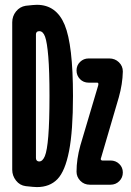

<svg xmlns="http://www.w3.org/2000/svg" viewBox="-20 -760 540 790"><path d="M468.8 -359.4 397.5 -116.2Q395.5 -110.4 394.5 -106.4Q394.5 -100.6 400.4 -99.6H434.6Q456.1 -99.6 470.7 -85.4Q485.4 -71.3 485.4 -50.3Q485.4 -29.3 470.7 -14.6Q456.1 0 434.6 0H349.6Q326.2 0 310.5 -16.1Q294.9 -32.2 294.9 -53.7Q294.9 -104.5 310.5 -161.1L382.8 -404.3Q384.8 -410.2 384.8 -414.1Q384.8 -419.9 379.9 -419.9H344.7Q323.2 -419.9 309.1 -434.6Q294.9 -449.2 294.9 -470.2Q294.9 -491.2 309.6 -505.4Q324.2 -519.5 344.7 -519.5H429.7Q453.1 -519.5 469.2 -503.9Q485.4 -488.3 485.4 -465.8Q484.4 -415 468.8 -359.4ZM141.6 -95.7Q155.3 -95.7 164.6 -117.7Q173.8 -139.6 178.7 -199.7Q183.6 -259.8 183.6 -365.2Q183.6 -467.8 178.7 -526.9Q173.8 -585.9 165.5 -608.9Q157.2 -631.8 141.6 -631.8Q137.7 -631.8 135.7 -630.9Q127.9 -627.9 127.9 -618.2V-110.4Q127.9 -99.6 135.7 -96.7Q137.7 -95.7 141.6 -95.7ZM131.8 -740.2Q211.9 -740.2 246.1 -657.7Q280.3 -575.2 280.3 -365.2Q280.3 -221.7 264.2 -138.7Q248 -55.7 216.3 -22.9Q184.6 9.8 131.8 9.8Q120.1 9.8 85.9 5.9Q61.5 2.9 45.9 -17.1Q30.3 -37.1 30.3 -61.5V-668Q30.3 -693.4 45.9 -712.9Q61.5 -732.4 85.9 -736.3Q120.1 -740.2 131.8 -740.2Z"/></svg>

Font: Rounded Mgen+ 1mn bold
Style: Bold
Weight: 700
Designer: [Source Han Sans]
Ryoko NISHIZUKA  (kana & ideographs); Paul D. Hunt (Latin, Greek & Cyrillic); Wenlong ZHANG  (bopomofo
Version: Version 1.059.20150602